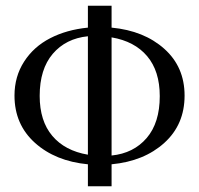

<svg xmlns="http://www.w3.org/2000/svg" viewBox="-20 -653 698 673"><path d="M288.1 -632.8H371.1V-556.2Q484.9 -545.4 555.9 -481.9Q627 -418.5 627 -317.9Q627 -216.3 555.9 -152.1Q484.9 -87.9 371.1 -77.1V0H288.1V-77.1Q174.3 -87.9 102.5 -152.3Q30.8 -216.8 30.8 -317.9Q30.8 -384.8 64.5 -437Q98.1 -489.3 155.8 -519Q213.4 -548.8 288.1 -556.2ZM288.1 -110.8V-525.9Q210.9 -518.1 165 -464.4Q119.1 -410.6 119.1 -316.9Q119.1 -229 163.3 -176.8Q207.5 -124.5 288.1 -110.8ZM371.1 -522V-107.9Q448.2 -115.7 494.1 -169.2Q540 -222.7 540 -315.9Q540 -403.8 495.8 -456.1Q451.7 -508.3 371.1 -522Z"/></svg>

Font: Resagokr
Style: Regular
Weight: 500
Designer: gluk
Foundry: gluk
Version: Version 0.95